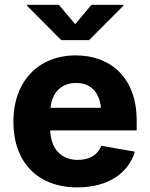

<svg xmlns="http://www.w3.org/2000/svg" viewBox="-20 -789 639 819"><path d="M310.1 10.3C439.9 10.3 527.8 -49.3 555.2 -142.1L412.1 -167C397.5 -127.9 360.8 -106.9 312.5 -106.9C244.1 -106.9 197.3 -149.4 194.3 -232.9H563V-274.9C563 -458 451.7 -552.7 303.2 -552.7C141.1 -552.7 37.1 -439 37.1 -270.5C37.1 -96.7 140.6 10.3 310.1 10.3ZM231 -768.6H94.7V-765.1L241.2 -617.7H359.9L506.8 -765.1V-768.6H370.1L300.8 -686ZM195.3 -329.1C201.7 -392.1 239.7 -435.1 304.7 -435.1C368.2 -435.1 403.8 -395 410.6 -329.1Z"/></svg>

Font: Raveo
Style: Bold
Weight: 700
Designer: Jakub Foglar, Rasmus Andersson (Inter)
Foundry: Jakubfoglar.com
Version: Version 1.100;Glyphs 3.2.3 (3260)